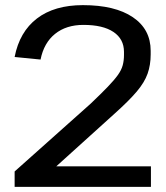

<svg xmlns="http://www.w3.org/2000/svg" viewBox="-20 -728 645 748"><path d="M37 -60 333 -324Q374 -363 399.5 -389.5Q425 -416 439 -435.5Q453 -455 458 -473.5Q463 -492 463 -514V-526Q463 -576 422 -603.5Q381 -631 305 -631Q238 -631 194.5 -596Q151 -561 138 -496L37 -506Q56 -604 124 -656Q192 -708 303 -708Q428 -708 497.5 -661Q567 -614 567 -530V-516Q567 -475 555 -441Q543 -407 512.5 -371Q482 -335 425 -284L134 -21L103 -80H568V0H37Z"/></svg>

Font: Pathway Extreme Medium
Style: Regular
Weight: 500
Designer: Eduardo Rodriguez Tunni
Foundry: Eduardo Rodriguez Tunni
Version: Version 1.001;gftools[0.9.26]